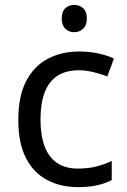

<svg xmlns="http://www.w3.org/2000/svg" viewBox="-20 -757 520 787"><path d="M300 10Q229 10 173.5 -19Q118 -48 86.5 -109Q55 -170 55 -265Q55 -364 88 -426Q121 -488 177.5 -517Q234 -546 306 -546Q347 -546 385 -537.5Q423 -529 447 -517L420 -444Q396 -453 364 -461Q332 -469 304 -469Q250 -469 215 -446Q180 -423 163 -378Q146 -333 146 -266Q146 -202 163 -157Q180 -112 214 -89Q248 -66 299 -66Q343 -66 376.5 -75Q410 -84 438 -97V-19Q411 -5 378.5 2.5Q346 10 300 10ZM285 -737Q305 -737 320.5 -723.5Q336 -710 336 -681Q336 -653 320.5 -639Q305 -625 285 -625Q263 -625 248 -639Q233 -653 233 -681Q233 -710 248 -723.5Q263 -737 285 -737Z"/></svg>

Font: Noto Sans Khmer
Style: Regular
Weight: 400
Designer: Danh Hong and the Monotype Design Team
Foundry: Monotype Imaging Inc.
Version: Version 2.003